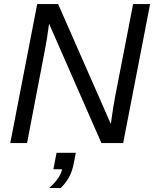

<svg xmlns="http://www.w3.org/2000/svg" viewBox="-20 -708 763 950"><path d="M481.9 0 222.7 -590.8Q211.9 -507.3 202.1 -460.4L113.8 0H30.8L164.1 -688H267.6L528.3 -94.7Q541 -187 550.3 -233.4L638.7 -688H722.7L589.4 0ZM280.3 222.2H223.1Q278.8 172.9 287.1 129.4H244.1L259.8 47.9H355L345.2 99.6Q336.9 142.1 320.6 170.7Q304.2 199.2 280.3 222.2Z"/></svg>

Font: Liberation Sans
Style: Italic
Weight: 400
Italic angle: -12°
Designer: Steve Matteson
Foundry: Ascender Corporation
Version: Version 2.1.5